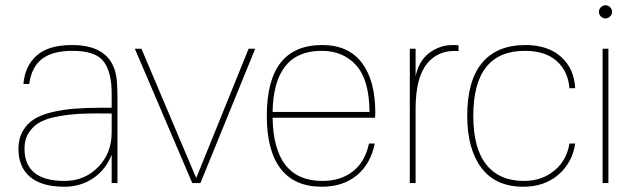

<svg xmlns="http://www.w3.org/2000/svg" viewBox="-20 -695 2401 729"><path d="M254 -524Q413 -524 424 -385Q426 -358 426 -316V0H404V-108Q382 -51 334 -18.5Q286 14 225 14Q138 14 94 -23.5Q50 -61 50 -130Q50 -168 66 -196.5Q82 -225 108.5 -242Q135 -259 177 -269Q219 -279 264.5 -282.5Q310 -286 370 -286H404V-341Q404 -420 374 -461Q344 -502 254 -502Q181 -502 140.5 -472Q100 -442 91 -376H69Q74 -443 118.5 -483.5Q163 -524 254 -524ZM73 -131Q73 -8 225 -8Q301 -8 352.5 -60.5Q404 -113 404 -192V-264Q341 -265 297.5 -263.5Q254 -262 208.5 -254.5Q163 -247 135.5 -233Q108 -219 90.5 -193Q73 -167 73 -131Z M949 -510 741 0H710L492 -510H517L725 -19L924 -510Z M1203 -524Q1303 -524 1354 -456.5Q1405 -389 1405 -267Q1405 -259 1404 -248H1015Q1019 -8 1204 -8Q1273 -8 1319.5 -44Q1366 -80 1381 -150H1403Q1387 -72 1334.5 -29Q1282 14 1202 14Q1098 14 1045.5 -54.5Q993 -123 993 -255Q993 -524 1203 -524ZM1015 -270H1383Q1382 -392 1332.5 -447Q1283 -502 1201 -502Q1019 -502 1015 -270Z M1698 -524Q1714 -524 1721 -523V-501Q1645 -507 1601.5 -453.5Q1558 -400 1558 -282V0H1536V-510H1558V-405Q1570 -464 1610 -494Q1650 -524 1698 -524Z M1975 -524Q2060 -524 2110 -479.5Q2160 -435 2164 -360H2142Q2137 -425 2093.5 -463.5Q2050 -502 1973 -502Q1777 -502 1777 -255Q1777 -132 1826.5 -70Q1876 -8 1969 -8Q2037 -8 2084.5 -47Q2132 -86 2142 -150H2164Q2153 -77 2100 -31.5Q2047 14 1967 14Q1862 14 1808 -57.5Q1754 -129 1754 -255Q1754 -389 1810.5 -456.5Q1867 -524 1975 -524Z M2290 -510V0H2268V-510ZM2261.5 -632.5Q2254 -640 2254 -650Q2254 -660 2261.5 -667.5Q2269 -675 2279 -675Q2289 -675 2296.5 -667.5Q2304 -660 2304 -650Q2304 -640 2296.5 -632.5Q2289 -625 2279 -625Q2269 -625 2261.5 -632.5Z"/></svg>

Font: Nacelle Thin
Style: Regular
Weight: 100
Designer: Sora Sagano
Foundry: Sora Sagano
Version: Version 1.000;FEAKit 1.0